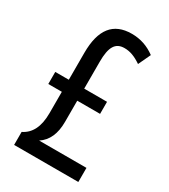

<svg xmlns="http://www.w3.org/2000/svg" viewBox="-180 -810 788 896"><g transform="rotate(30 214.5 -362.0)"><path d="M261 -724C162 -724 113 -662 113 -536V-391H40V-326H113V-211C113 -137 89 -92 44 -70V0H390V-76H135C176 -103 196 -148 196 -212V-326H319V-391H196V-536C196 -615 216 -649 265 -649C295 -649 322 -639 356 -616L387 -682C349 -710 308 -724 261 -724Z"/></g></svg>

Font: Noto Sans Gujarati UI ExtraCondensed
Style: Regular
Weight: 400
Width: 2
Designer: Jelle Bosma - Monotype Design Team, Universal Thirst
Foundry: Monotype Imaging Inc.
Version: Version 2.106